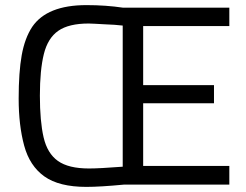

<svg xmlns="http://www.w3.org/2000/svg" viewBox="-20 -721 964 751"><path d="M466 1Q372 10 318 10Q211 10 153.5 -31Q96 -72 74.5 -151.5Q53 -231 53 -335Q53 -439 65 -505.5Q77 -572 106 -616Q164 -701 318 -701Q394 -701 461 -691H877V-619H540V-388H817V-317H540V-72H877V1ZM328 -62Q369 -62 460 -69V-621L428 -624Q408 -625 388.5 -626Q369 -627 352.5 -628Q336 -629 327 -629Q249 -629 208 -600.5Q167 -572 151.5 -509.5Q136 -447 136 -347Q136 -247 150.5 -184Q165 -121 206.5 -91.5Q248 -62 328 -62Z"/></svg>

Font: Cairo-CLs
Style: CLs-Regular
Weight: 400
Version: Version 3.130;gftools[0.9.24]